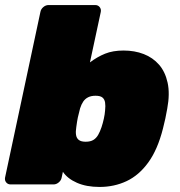

<svg xmlns="http://www.w3.org/2000/svg" viewBox="-32 -730 712 760"><path d="M362 10Q310 10 272.5 -6.5Q235 -23 217 -50L212 -27Q210 -16 200.5 -8Q191 0 180 0H10Q-1 0 -7.5 -8Q-14 -16 -12 -27L128 -683Q130 -694 139.5 -702Q149 -710 160 -710H345Q356 -710 362.5 -702Q369 -694 367 -683L324 -483Q353 -505 384 -517.5Q415 -530 457 -530Q501 -530 537 -516Q573 -502 597.5 -474Q622 -446 631.5 -402.5Q641 -359 630 -300Q626 -278 622.5 -261Q619 -244 613 -221Q592 -138 555 -87Q518 -36 469 -13Q420 10 362 10ZM307 -169Q326 -169 337.5 -176Q349 -183 356.5 -196Q364 -209 370 -227Q375 -242 379 -260Q383 -278 384 -293Q386 -311 384 -324Q382 -337 373.5 -344Q365 -351 346 -351Q329 -351 317 -345Q305 -339 297.5 -328Q290 -317 285 -301Q279 -279 276 -264.5Q273 -250 270 -227Q267 -209 269 -196Q271 -183 280 -176Q289 -169 307 -169Z"/></svg>

Font: Rubik Light Black
Style: Italic
Weight: 900
Italic angle: -12°
Version: Version 2.104